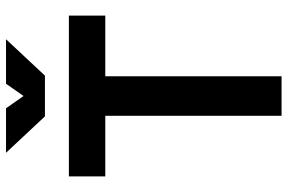

<svg xmlns="http://www.w3.org/2000/svg" viewBox="-176 -762 938 626"><g transform="rotate(-90 293.0 -449.0)"><path d="M228.5 0V-574.7H30.8V-693.4H555.2V-574.7H357.4V0ZM226.6 -771.5 107.9 -898.4H252.9L293 -841.3L333 -898.4H478L359.4 -771.5Z"/></g></svg>

Font: Cascadia Mono
Style: Bold
Weight: 700
Monospace: yes
Designer: Aaron Bell
Foundry: Saja Typeworks
Version: Version 2404.023; ttfautohint (v1.8.4)